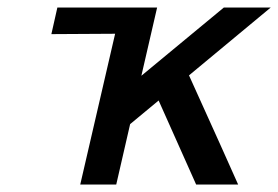

<svg xmlns="http://www.w3.org/2000/svg" viewBox="-20 -492 742 512"><path d="M117 -401 133 -472H399L357 -290L577 -472H702L484 -291Q585 -68 615 0H503L403 -224L327 -161L290 0H194L287 -402Q259 -402 201.5 -401.5Q144 -401 117 -401Z"/></svg>

Font: Coval
Style: Medium Italic
Weight: 500
Foundry: Context Ltd
Version: Version 001.000